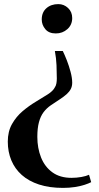

<svg xmlns="http://www.w3.org/2000/svg" viewBox="-20 -768 484 936"><path d="M286 -519.5Q295 -501.5 305.8 -474Q316.5 -446.5 324.2 -417.2Q332 -388 332 -365Q332 -347.5 325 -334Q318 -320.5 304.5 -308.5Q291 -296.5 271.5 -283.8Q252 -271 227.5 -254.5Q207 -240.5 192.2 -220.8Q177.5 -201 169.8 -172Q162 -143 162 -101Q162 -46 180.2 -0.2Q198.5 45.5 235.5 72.2Q272.5 99 328.5 99Q353 99 376.8 94.8Q400.5 90.5 414 84L424.5 120Q413.5 126 392.8 132.8Q372 139.5 345 143.8Q318 148 287 148Q220.5 148 170.2 131.5Q120 115 86.2 85Q52.5 55 35.2 13.5Q18 -28 18 -77.5Q18 -127 38.5 -163.2Q59 -199.5 90 -225.8Q121 -252 154 -271.8Q187 -291.5 212.8 -308Q238.5 -324.5 247 -341.5Q253 -350 255 -361.8Q257 -373.5 257 -385Q257 -415.5 255.5 -450Q254 -484.5 247.5 -519.5ZM264.5 -748Q291.5 -748 311.8 -729Q332 -710 332 -680Q332 -647 308.5 -626Q285 -605 252 -605Q218 -605 200.8 -626Q183.5 -647 183.5 -673Q183.5 -708 206.2 -728Q229 -748 264.5 -748Z"/></svg>

Font: Merriweather 144pt
Style: Bold
Weight: 700
Version: Version 2.100